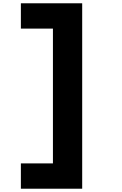

<svg xmlns="http://www.w3.org/2000/svg" viewBox="-20 -964 740 1168"><path d="M107 -944H480V184H107V30H302V-790H107Z"/></svg>

Font: Martian Mono ExtraBold
Style: Regular
Weight: 800
Monospace: yes
Designer: Roman Shamin
Foundry: Evil Martians
Version: Version 1.000; ttfautohint (v1.8.4.7-5d5b)